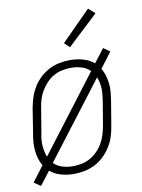

<svg xmlns="http://www.w3.org/2000/svg" viewBox="-88 -815 676 912"><g transform="rotate(-10 250.0 -358.5)"><path d="M35 37 3 15 59 -59Q49 -75 43.5 -94Q38 -113 36 -133Q34 -153 35.5 -174Q37 -195 41 -215L60 -335Q65 -361 73 -385.5Q81 -410 95 -433Q109 -456 129.5 -475Q150 -494 173.5 -506Q197 -518 223 -523Q249 -528 274 -528Q306 -528 336.5 -519.5Q367 -511 389 -492L439 -557L470 -535L414 -461Q424 -445 429.5 -426Q435 -407 437.5 -387Q440 -367 438 -346Q436 -325 433 -305L413 -185Q409 -159 401 -134.5Q393 -110 378.5 -87Q364 -64 344 -45Q324 -26 300 -14Q276 -2 250.5 3Q225 8 200 8Q167 8 137 -0.5Q107 -9 85 -28ZM87 -95 364 -459Q348 -476 323.5 -483.5Q299 -491 273 -491Q253 -491 231.5 -487Q210 -483 190.5 -472.5Q171 -462 155 -445.5Q139 -429 127.5 -410Q116 -391 109.5 -370.5Q103 -350 100 -329L80 -209Q77 -195 75.5 -180Q74 -165 75 -150.5Q76 -136 79 -122Q82 -108 87 -95ZM200 -29Q221 -29 242 -33Q263 -37 282.5 -47.5Q302 -58 318.5 -74.5Q335 -91 346 -110Q357 -129 363.5 -149.5Q370 -170 374 -191L394 -311Q396 -325 397.5 -340Q399 -355 398.5 -369.5Q398 -384 395 -398Q392 -412 387 -425L109 -61Q126 -44 150 -36.5Q174 -29 200 -29ZM285 -588 260 -612 401 -754 432 -726Z"/></g></svg>

Font: Iosevka SS04 Extralight
Style: Italic
Weight: 200
Italic angle: -9°
Monospace: yes
Designer: Belleve Invis
Foundry: Belleve Invis
Version: Version 19.0.0; ttfautohint (v1.8.4)